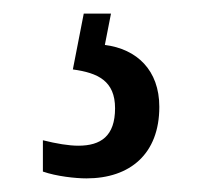

<svg xmlns="http://www.w3.org/2000/svg" viewBox="-20 -29 305 282"><path d="M107 233C171 233 214 197 214 128C214 74 181 43 134 37L143 -9H103L87 73C124 78 149 90 149 130C149 171 128 185 95 185C81 185 63 182 43 177V223C63 230 91 233 107 233Z"/></svg>

Font: Noto Serif Tamil ExtraCondensed Medium
Style: Italic
Weight: 500
Width: 2
Italic angle: -12°
Designer: Indian Type Foundry, Tom Grace, and the Monotype Design Team
Foundry: Monotype Imaging Inc.
Version: Version 2.003